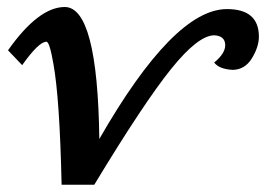

<svg xmlns="http://www.w3.org/2000/svg" viewBox="-20 -502 778 537"><path d="M243.7 14.6H152.3Q147 -226.1 129.4 -323.2Q118.7 -385.3 109.9 -385.3Q88.4 -385.3 42 -319.8L2.4 -361.3Q87.9 -482.4 161.1 -482.4Q252.9 -482.4 257.8 -113.3Q466.3 -476.6 614.7 -476.6Q704.1 -476.6 704.1 -399.4Q704.1 -371.1 684.6 -339.1Q665 -307.1 630.9 -306.6Q592.8 -308.6 579.1 -327.1Q609.9 -352.5 609.9 -375.5Q609.9 -401.4 579.6 -403.3Q534.2 -403.3 458.3 -308.8Q382.3 -214.4 243.7 14.6Z"/></svg>

Font: Kelvinch
Style: Bold Italic
Weight: 700
Italic angle: -10°
Designer: Paul James Miller
Foundry: High-Logic / Made with FontCreator
Version: Version 3.30 September 23, 2016